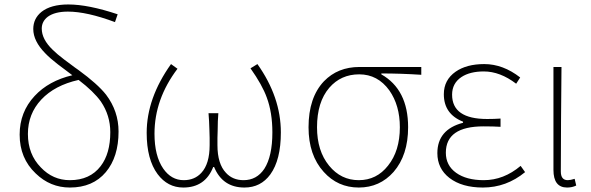

<svg xmlns="http://www.w3.org/2000/svg" viewBox="-20 -827 2649 860"><path d="M431 -83Q474 -139 474 -235Q474 -310 432 -372Q400 -417 332 -469Q225 -445 165 -381Q105 -317 105 -227Q105 -136 163 -77Q217 -20 293 -20Q383 -20 431 -83ZM495 -728Q369 -775 284 -775Q226 -775 194 -752Q167 -731 167 -699Q167 -651 216 -604Q235 -585 268 -560Q280 -551 299 -537L315 -525L332 -513Q417 -451 455 -403Q511 -329 511 -238Q511 -124 454 -56Q396 13 293 13Q205 13 140 -50Q68 -118 68 -224Q68 -325 135 -397Q198 -465 304 -490L271 -515L239 -539Q204 -566 183 -588Q129 -643 129 -697Q129 -744 166 -774Q208 -807 286 -807Q375 -807 507 -763Z M686 -47Q637 -113 637 -232Q637 -387 746 -540L775 -519Q672 -383 672 -228Q672 -129 711 -72Q747 -20 803 -20Q852 -20 882 -53Q919 -93 919 -177V-209Q919 -228 918 -244Q917 -285 914 -320H958Q955 -285 955 -244Q954 -228 954 -209V-177Q954 -93 992 -53Q1022 -20 1071 -20Q1130 -20 1164 -71Q1200 -127 1200 -234Q1200 -323 1175 -390Q1155 -446 1102 -521L1133 -540Q1238 -392 1238 -234Q1238 -111 1191 -46Q1148 13 1075 13Q977 13 939 -79H935Q899 13 801 13Q731 13 686 -47Z M1430 -57Q1362 -132 1362 -257Q1362 -390 1431 -463Q1493 -527 1590 -527H1867V-492Q1776 -498 1688 -498V-494Q1808 -426 1808 -257Q1808 -132 1743 -57Q1681 13 1587 13Q1493 13 1430 -57ZM1718 -85Q1771 -151 1771 -257Q1771 -355 1724 -422Q1672 -494 1589 -494Q1507 -494 1455 -434Q1400 -370 1400 -257Q1400 -151 1454 -85Q1507 -20 1587 -20Q1667 -20 1718 -85Z M1993 -30Q1939 -72 1939 -141Q1939 -247 2054 -277V-282Q1968 -316 1968 -405Q1968 -469 2021 -506Q2070 -540 2149 -540Q2233 -540 2310 -480L2292 -452Q2220 -507 2147 -507Q2085 -507 2047 -482Q2005 -454 2005 -403Q2005 -294 2162 -294Q2195 -294 2222 -296V-259Q2191 -261 2146 -261Q1977 -261 1977 -143Q1977 -86 2023 -53Q2069 -20 2147 -20Q2236 -20 2312 -84L2332 -56Q2248 13 2143 13Q2049 13 1993 -30Z M2459 -66V-527H2495L2494 -409L2493 -293Q2492 -153 2492 -59Q2492 -20 2523 -20Q2535 -20 2554 -26L2561 4Q2543 13 2520 13Q2459 13 2459 -66Z"/></svg>

Font: Noto Sans CJK TC Thin
Style: Regular
Weight: 250
Designer: Ryoko NISHIZUKA ???? (kana & ideographs); Paul D. Hunt (Latin, Greek & Cyrillic); Wenlong ZHANG ??? (bopomofo); Sandoll 
Foundry: Adobe Systems Incorporated
Version: Version 1.004 January 19, 2016